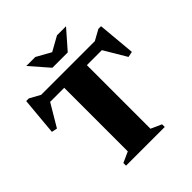

<svg xmlns="http://www.w3.org/2000/svg" viewBox="-227 -1013 1168 1168"><g transform="rotate(-45 357.0 -429.0)"><path d="M519.5 -23V0H186.5V-23L255.5 -54V-601H134.5L49 -457L13 -464.5L35 -707.5H58L126 -670H588L656 -707.5H679L701 -464.5L665 -457L579.5 -601H450.5V-54ZM528 -858 423 -738H291L186 -858H263.5L357 -806L450.5 -858Z"/></g></svg>

Font: Newsreader 16pt ExtraBold
Style: Regular
Weight: 800
Designer: Hugues Gentile
Foundry: Production Type
Version: Version 1.003; ttfautohint (v1.8.3)